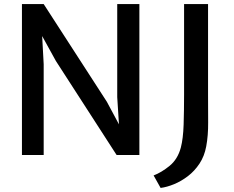

<svg xmlns="http://www.w3.org/2000/svg" viewBox="-20 -763 1150 945"><path d="M88 0V-743H195L506 -262L565.5 -151L557 -285V-743H666V0H554L255 -463L187.5 -585.5L195 -447V0ZM770.5 162 736 100.5Q774.5 86 814.5 53.5Q854.5 21 870 -36.5Q881.5 -80.5 883.8 -150Q886 -219.5 886 -297V-743H1004V-299Q1004 -226.5 1004.5 -161.2Q1005 -96 995 -42.5Q986 6 961.8 42.5Q937.5 79 904.8 104Q872 129 836.8 143.5Q801.5 158 770.5 162Z"/></svg>

Font: Merriweather Sans
Style: Regular
Weight: 400
Designer: Eben Sorkin
Foundry: Eben Sorkin
Version: Version 1.008; ttfautohint (v1.7.19-72a1) -l 8 -r 50 -G 200 